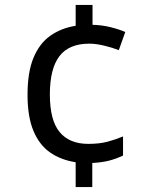

<svg xmlns="http://www.w3.org/2000/svg" viewBox="-20 -744 612 774"><path d="M353 -644Q391 -643 425.5 -634.5Q460 -626 485 -615L459 -542Q433 -552 400 -560Q367 -568 340 -568Q258 -568 219.5 -517.5Q181 -467 181 -363Q181 -259 220.5 -211.5Q260 -164 336 -164Q380 -164 412.5 -172.5Q445 -181 476 -194V-117Q449 -104 420 -96.5Q391 -89 352 -87V10H285V-90Q226 -99 182.5 -129Q139 -159 115 -216Q91 -273 91 -362Q91 -453 115 -511Q139 -569 183 -600Q227 -631 285 -640V-724H353Z"/></svg>

Font: Noto Sans Khojki
Style: Regular
Weight: 400
Designer: Monotype Design Team
Foundry: Monotype Imaging Inc.
Version: Version 2.003; ttfautohint (v1.8.4.7-5d5b)